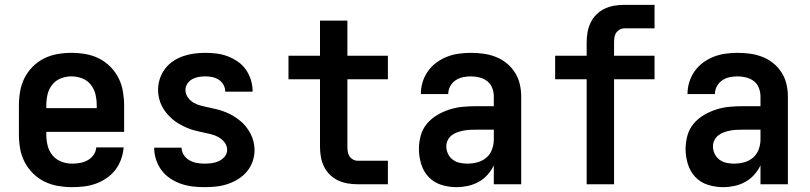

<svg xmlns="http://www.w3.org/2000/svg" viewBox="-20 -760 3340 792"><path d="M277 12Q248 12 219 7Q190 2 163.5 -11Q137 -24 116 -45Q95 -66 81.5 -92Q68 -118 63 -147Q58 -176 58 -205V-325Q58 -354 63 -383Q68 -412 81 -438Q94 -464 115 -485Q136 -506 162 -519Q188 -532 217 -537Q246 -542 275 -542Q304 -542 333 -537Q362 -532 388 -519Q414 -506 435 -485Q456 -464 469 -438Q482 -412 487 -383Q492 -354 492 -325V-216H171V-205Q171 -182 176.5 -159.5Q182 -137 196.5 -119.5Q211 -102 232.5 -93.5Q254 -85 277 -85Q294 -85 310.5 -88Q327 -91 341.5 -99Q356 -107 366 -121Q376 -135 377 -152H490Q488 -127 479.5 -103Q471 -79 456 -59.5Q441 -40 420 -25.5Q399 -11 375.5 -2.5Q352 6 327 9Q302 12 277 12ZM171 -314H379V-325Q379 -348 374 -370Q369 -392 355 -410Q341 -428 319.5 -436.5Q298 -445 275 -445Q252 -445 230.5 -436.5Q209 -428 195 -410Q181 -392 176 -370Q171 -348 171 -325Z M823 12Q798 12 773.5 9Q749 6 726 -2Q703 -10 682 -24Q661 -38 646.5 -57.5Q632 -77 624 -101Q616 -125 616 -150V-151H729Q729 -135 738 -121Q747 -107 761 -99Q775 -91 791 -88Q807 -85 823 -85Q838 -85 853.5 -87Q869 -89 883 -95.5Q897 -102 907 -114Q917 -126 917 -142Q917 -159 906 -173Q895 -187 880 -195Q865 -203 848 -207Q831 -211 814 -214.5Q797 -218 780.5 -222.5Q764 -227 748.5 -234Q733 -241 718 -249.5Q703 -258 690 -269.5Q677 -281 666 -294.5Q655 -308 647.5 -323Q640 -338 636 -355Q632 -372 632 -389Q632 -413 639.5 -435.5Q647 -458 661 -476.5Q675 -495 694.5 -508Q714 -521 736 -528.5Q758 -536 781 -539Q804 -542 827 -542Q851 -542 874.5 -539Q898 -536 920 -527.5Q942 -519 961.5 -505.5Q981 -492 994.5 -472.5Q1008 -453 1015 -430Q1022 -407 1022 -384V-382H909V-383Q909 -397 902 -410Q895 -423 882.5 -431Q870 -439 856 -442Q842 -445 827 -445Q813 -445 799 -442.5Q785 -440 773 -433.5Q761 -427 753 -415Q745 -403 745 -389Q745 -372 755.5 -357.5Q766 -343 781 -335Q796 -327 813 -323Q830 -319 847 -315.5Q864 -312 880.5 -307.5Q897 -303 913 -296.5Q929 -290 943.5 -281Q958 -272 971.5 -261Q985 -250 995.5 -236.5Q1006 -223 1014 -207.5Q1022 -192 1026 -175Q1030 -158 1030 -141Q1030 -117 1022 -94Q1014 -71 998.5 -52.5Q983 -34 962 -21Q941 -8 918 -0.5Q895 7 871 9.5Q847 12 823 12Z M1580 0H1455Q1434 0 1413.5 -3.5Q1393 -7 1374 -16Q1355 -25 1340 -40Q1325 -55 1316 -74Q1307 -93 1303.5 -113.5Q1300 -134 1300 -155V-433H1170V-530H1300V-675H1413V-530H1580V-433H1413V-155Q1413 -145 1414.5 -134.5Q1416 -124 1421.5 -115.5Q1427 -107 1436 -102Q1445 -97 1455 -97H1580Z M1863 12Q1831 12 1800.5 2.5Q1770 -7 1748.5 -29.5Q1727 -52 1717.5 -83Q1708 -114 1708 -145Q1708 -173 1715.5 -200.5Q1723 -228 1741 -249.5Q1759 -271 1783.5 -285.5Q1808 -300 1835 -308.5Q1862 -317 1889.5 -319.5Q1917 -322 1945 -322H2017V-362Q2017 -380 2010.5 -397Q2004 -414 1990 -425Q1976 -436 1958 -440.5Q1940 -445 1922 -445Q1906 -445 1889.5 -441.5Q1873 -438 1859 -428.5Q1845 -419 1837 -404Q1829 -389 1829 -372H1716Q1716 -398 1723.5 -422Q1731 -446 1745.5 -466.5Q1760 -487 1780.5 -502Q1801 -517 1824 -526Q1847 -535 1872 -538.5Q1897 -542 1922 -542Q1949 -542 1974.5 -538.5Q2000 -535 2024.5 -525.5Q2049 -516 2069.5 -499.5Q2090 -483 2104 -461Q2118 -439 2124 -413.5Q2130 -388 2130 -362V0H2017V-78Q2007 -57 1991 -39Q1975 -21 1954 -9.5Q1933 2 1909.5 7Q1886 12 1863 12ZM1908 -85Q1929 -85 1949.5 -90.5Q1970 -96 1986 -109.5Q2002 -123 2009.5 -143.5Q2017 -164 2017 -184V-225H1945Q1932 -225 1919 -224.5Q1906 -224 1893 -221.5Q1880 -219 1867 -214.5Q1854 -210 1843.5 -202Q1833 -194 1827 -182Q1821 -170 1821 -156Q1821 -140 1828 -125.5Q1835 -111 1847.5 -101.5Q1860 -92 1876 -88.5Q1892 -85 1908 -85Z M2400 0V-433H2270V-530H2400V-585Q2400 -606 2403.5 -626.5Q2407 -647 2416 -666Q2425 -685 2440 -700Q2455 -715 2474 -724Q2493 -733 2513.5 -736.5Q2534 -740 2555 -740H2680V-643H2555Q2545 -643 2536 -638Q2527 -633 2521.5 -624.5Q2516 -616 2514.5 -605.5Q2513 -595 2513 -585V-530H2680V-433H2513V0Z M2963 12Q2931 12 2900.5 2.5Q2870 -7 2848.5 -29.5Q2827 -52 2817.5 -83Q2808 -114 2808 -145Q2808 -173 2815.5 -200.5Q2823 -228 2841 -249.5Q2859 -271 2883.5 -285.5Q2908 -300 2935 -308.5Q2962 -317 2989.5 -319.5Q3017 -322 3045 -322H3117V-362Q3117 -380 3110.5 -397Q3104 -414 3090 -425Q3076 -436 3058 -440.5Q3040 -445 3022 -445Q3006 -445 2989.5 -441.5Q2973 -438 2959 -428.5Q2945 -419 2937 -404Q2929 -389 2929 -372H2816Q2816 -398 2823.5 -422Q2831 -446 2845.5 -466.5Q2860 -487 2880.5 -502Q2901 -517 2924 -526Q2947 -535 2972 -538.5Q2997 -542 3022 -542Q3049 -542 3074.5 -538.5Q3100 -535 3124.5 -525.5Q3149 -516 3169.5 -499.5Q3190 -483 3204 -461Q3218 -439 3224 -413.5Q3230 -388 3230 -362V0H3117V-78Q3107 -57 3091 -39Q3075 -21 3054 -9.5Q3033 2 3009.5 7Q2986 12 2963 12ZM3008 -85Q3029 -85 3049.5 -90.5Q3070 -96 3086 -109.5Q3102 -123 3109.5 -143.5Q3117 -164 3117 -184V-225H3045Q3032 -225 3019 -224.5Q3006 -224 2993 -221.5Q2980 -219 2967 -214.5Q2954 -210 2943.5 -202Q2933 -194 2927 -182Q2921 -170 2921 -156Q2921 -140 2928 -125.5Q2935 -111 2947.5 -101.5Q2960 -92 2976 -88.5Q2992 -85 3008 -85Z"/></svg>

Font: Lode Term
Style: Bold
Weight: 700
Monospace: yes
Designer: Belleve Invis
Foundry: Belleve Invis
Version: Version 29.2.0